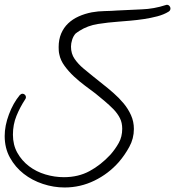

<svg xmlns="http://www.w3.org/2000/svg" viewBox="-20 -787 748 820"><path d="M708 -751Q708 -742.2 700.2 -737.3Q679.7 -724.6 651.9 -717.3Q624 -710 594.7 -705.6Q565.4 -701.2 536.6 -698.7Q507.8 -696.3 483.4 -694.3Q442.4 -691.4 398.4 -684.6Q354.5 -677.7 319.3 -655.3Q316.4 -653.3 310.5 -649.4Q304.7 -645.5 302.7 -643.6Q293 -632.8 288.1 -617.2Q283.2 -601.6 283.2 -587.9Q283.2 -557.6 298.8 -535.2Q314.5 -512.7 336.9 -494.1Q357.4 -477.5 377.4 -460.9Q397.5 -444.3 418.9 -427.7Q441.4 -410.2 464.8 -389.6Q488.3 -369.1 507.8 -345.7Q527.3 -322.3 539.6 -294.9Q551.8 -267.6 551.8 -236.3Q551.8 -195.3 532.2 -159.7Q512.7 -124 487.3 -94.7Q443.4 -44.9 383.3 -15.6Q323.2 13.7 255.9 13.7Q209 13.7 163.1 -1.5Q117.2 -16.6 81.1 -44.9Q44.9 -73.2 22.5 -113.8Q0 -154.3 0 -206.1Q0 -250 18.1 -298.3Q36.1 -346.7 64.5 -380.9Q70.3 -386.7 76.2 -386.7Q82 -386.7 86.4 -382.3Q90.8 -377.9 90.8 -372.1Q90.8 -367.2 87.9 -363.3Q65.4 -329.1 50.3 -292Q35.2 -254.9 35.2 -211.9Q35.2 -168 54.2 -134.3Q73.2 -100.6 104 -77.1Q134.8 -53.7 173.8 -42Q212.9 -30.3 252.9 -30.3Q314.5 -30.3 362.3 -56.2Q410.2 -82 451.2 -126Q472.7 -150.4 487.3 -176.8Q502 -203.1 502 -237.3Q502 -262.7 492.2 -282.2Q482.4 -301.8 464.8 -320.3Q446.3 -338.9 427.2 -355Q408.2 -371.1 387.7 -387.7Q368.2 -402.3 343.3 -420.9Q318.4 -439.5 295.9 -460.4Q273.4 -481.4 255.9 -505.4Q238.3 -529.3 233.4 -554.7Q231.4 -562.5 231 -570.3Q230.5 -578.1 230.5 -585.9Q230.5 -618.2 241.2 -643.6Q252 -668.9 271 -687Q290 -705.1 315.9 -716.8Q341.8 -728.5 372.1 -734.4Q399.4 -739.3 426.8 -739.7Q454.1 -740.2 481.4 -742.2Q534.2 -745.1 585.9 -747.1Q637.7 -749 688.5 -765.6Q689.5 -765.6 690.4 -766.1Q691.4 -766.6 693.4 -766.6Q699.2 -766.6 703.6 -761.7Q708 -756.8 708 -751Z"/></svg>

Font: Calligraffitti
Style: Regular
Weight: 400
Designer: Dathan Boardman
Foundry: Open Window
Version: Version 1.002